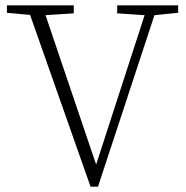

<svg xmlns="http://www.w3.org/2000/svg" viewBox="-20 -694 699 721"><path d="M6 -646V-674H257V-644L151 -637L341 -76L523 -637L420 -644V-674H649V-646L560 -637L348 7H320L93 -638Z"/></svg>

Font: Source Serif Pro Light
Style: Regular
Weight: 300
Designer: Frank Grießhammer
Foundry: Adobe Systems Incorporated
Version: Version 3.001;hotconv 1.0.111;makeotfexe 2.5.65597